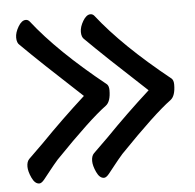

<svg xmlns="http://www.w3.org/2000/svg" viewBox="-43 -534 616 606"><g transform="rotate(-5 265.0 -231.0)"><path d="M58 28Q44 28 34.5 7.5Q25 -13 25 -28Q25 -44 33 -52L80 -98Q148 -168 222 -235Q92 -355 34 -413Q25 -420 25 -437Q25 -453 36 -471.5Q47 -490 60 -490Q67 -490 72 -484Q151 -383 298 -265Q304 -259 304 -246Q304 -210 288 -198Q236 -160 122 -42Q108 -26 95.5 -10Q83 6 74 17Q65 28 58 28ZM263 28Q249 28 239.5 7.5Q230 -13 230 -28Q230 -44 238 -52L285 -98Q353 -168 427 -235Q297 -355 239 -413Q230 -420 230 -437Q230 -453 241 -471.5Q252 -490 265 -490Q272 -490 277 -484Q356 -383 503 -265Q509 -259 509 -246Q509 -210 493 -198Q441 -160 327 -42Q313 -26 300.5 -10Q288 6 279 17Q270 28 263 28Z"/></g></svg>

Font: ToneOZ-Pinyin-WenKai-Medium
Style: Medium
Weight: 700
Designer: Fontworks Inc.
Foundry: ToneOZ
Version: Version 0.240331